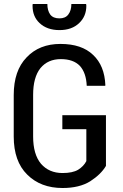

<svg xmlns="http://www.w3.org/2000/svg" viewBox="-20 -945 625 976"><path d="M518.6 -101.6Q493.2 -58.6 438.5 -23.4Q383.8 10.7 297.9 10.7Q186.5 10.7 118.2 -57.6Q49.8 -125 49.8 -251Q49.8 -277.3 49.8 -330.1Q49.8 -363.3 49.8 -461.9Q49.8 -585.9 115.2 -653.3Q179.7 -721.7 287.1 -721.7Q395.5 -721.7 453.1 -666Q511.7 -611.3 515.6 -511.7Q514.6 -510.7 514.6 -508.8Q491.2 -508.8 420.9 -508.8Q418 -575.2 385.7 -610.4Q352.5 -644.5 289.1 -644.5Q223.6 -644.5 185.5 -598.6Q148.4 -551.8 148.4 -462.9Q148.4 -392.6 148.4 -251Q148.4 -160.2 188.5 -112.3Q229.5 -65.4 297.9 -65.4Q348.6 -65.4 377 -82Q405.3 -99.6 418.9 -126Q418.9 -180.7 418.9 -288.1Q388.7 -288.1 296.9 -288.1Q296.9 -305.7 296.9 -359.4Q352.5 -359.4 518.6 -359.4Q518.6 -294.9 518.6 -101.6ZM418 -924.8Q418 -923.8 418 -921.9Q418.9 -918.9 418.9 -916Q418.9 -862.3 382.8 -828.1Q345.7 -792 282.2 -792Q218.8 -792 180.7 -828.1Q145.5 -861.3 145.5 -915Q145.5 -918 145.5 -921.9Q146.5 -922.9 147.5 -924.8Q165 -924.8 220.7 -924.8Q220.7 -891.6 235.4 -871.1Q250 -851.6 282.2 -851.6Q312.5 -851.6 327.1 -871.1Q342.8 -891.6 342.8 -924.8Q367.2 -924.8 418 -924.8Z"/></svg>

Font: Noto Sans Hebrew DECATHLON 
Style: Regular
Weight: 400
Designer: Monotype Design team
Version: Version 1.03 uh